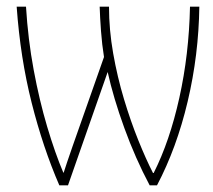

<svg xmlns="http://www.w3.org/2000/svg" viewBox="-20 -548 640 576"><path d="M158 8Q109 -105 75 -239.5Q41 -374 30 -528H58Q64 -430 81 -338.5Q98 -247 121.5 -168Q145 -89 170 -30H171Q176 -45 181.5 -62Q187 -79 198 -110L292 -377Q286 -414 283 -455Q280 -496 279 -528H307Q307 -459 319.5 -388Q332 -317 352 -250.5Q372 -184 395 -127Q418 -70 439 -29H441Q489 -124 518 -254.5Q547 -385 550 -528H578Q576 -383 543 -243.5Q510 -104 451 8H429Q386 -73 353 -164Q320 -255 303 -332L184 8Z"/></svg>

Font: Noto Sans Mono Thin
Style: Regular
Weight: 100
Designer: Monotype Design Team
Foundry: Monotype Imaging Inc.
Version: Version 2.014